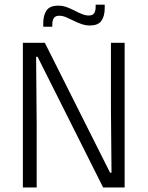

<svg xmlns="http://www.w3.org/2000/svg" viewBox="-20 -828 652 848"><path d="M81 -639H178L466 -65.5H472.5L470 -347.5V-639H530.5V0H435.5L146 -577H139.5L142 -279V0H81ZM377 -715.5Q357.5 -715.5 339.2 -722Q321 -728.5 304.5 -736.8Q288 -745 272.2 -751.8Q256.5 -758.5 241.5 -758.5Q225 -758.5 218 -748.5Q211 -738.5 211 -720V-710H171V-725.5Q171 -760.5 185.5 -781.8Q200 -803 236.5 -803Q256.5 -803 274.5 -796.5Q292.5 -790 309.2 -781.2Q326 -772.5 341.8 -766Q357.5 -759.5 372.5 -759.5Q389 -759.5 395.8 -769.5Q402.5 -779.5 402.5 -798V-807.5H442.5V-792Q442.5 -757 428 -736.2Q413.5 -715.5 377 -715.5Z"/></svg>

Font: Anek Kannada Medium Light
Style: Regular
Weight: 300
Version: Version 1.003